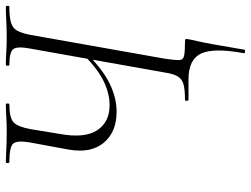

<svg xmlns="http://www.w3.org/2000/svg" viewBox="-121 -544 859 657"><g transform="rotate(-90 308.5 -215.5)"><path d="M255 -246Q185 -246 148.5 -290Q112 -334 125 -409L150 -545Q157 -588 145 -600.5Q133 -613 82 -613Q79 -613 79 -619Q79 -625 82 -625Q97 -625 113.5 -624Q130 -623 148 -622.5Q166 -622 185 -622Q214 -622 238 -623.5Q262 -625 280 -625Q283 -625 283 -619Q283 -613 280 -613Q234 -613 218.5 -598.5Q203 -584 195 -540L179 -442Q163 -356 191 -313Q219 -270 277 -270Q316 -270 357.5 -289.5Q399 -309 451 -360L457 -351Q399 -293 350.5 -269.5Q302 -246 255 -246ZM365 0H296Q292 0 292 -6Q292 -12 296 -12Q332 -12 350 -17.5Q368 -23 376.5 -38.5Q385 -54 389 -82L471 -543Q479 -586 469 -599.5Q459 -613 415 -613Q412 -613 412 -619Q412 -625 415 -625Q435 -625 458.5 -623.5Q482 -622 509 -622Q539 -622 566 -623.5Q593 -625 613 -625Q617 -625 617 -619Q617 -613 613 -613Q579 -613 560 -607.5Q541 -602 532.5 -587Q524 -572 518 -543L436 -80Q431 -46 431.5 -32Q432 -18 446.5 -15Q461 -12 495 -12Q503 -12 503.5 -9Q504 -6 502 4Q500 15 496 31.5Q492 48 485.5 84Q479 120 467 191Q467 194 460.5 193.5Q454 193 455 189Q474 87 454 43.5Q434 0 365 0Z"/></g></svg>

Font: Cormorant Infant Light
Style: Italic
Weight: 300
Italic angle: -10°
Designer: Christian Thalmann (Catharsis Fonts)
Foundry: Catharsis Fonts
Version: Version 4.001